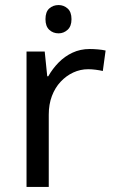

<svg xmlns="http://www.w3.org/2000/svg" viewBox="-20 -740 453 760"><path d="M212 -720Q232 -720 247.5 -706.5Q263 -693 263 -664Q263 -636 247.5 -622Q232 -608 212 -608Q190 -608 175 -622Q160 -636 160 -664Q160 -693 175 -706.5Q190 -720 212 -720ZM335 -546Q350 -546 367.5 -544.5Q385 -543 398 -540L387 -459Q374 -462 358.5 -464Q343 -466 329 -466Q298 -466 270 -453Q242 -440 220 -416.5Q198 -393 185.5 -360Q173 -327 173 -286V0H85V-536H157L167 -438H171Q188 -468 212 -492.5Q236 -517 267 -531.5Q298 -546 335 -546Z"/></svg>

Font: korean15
Style: Book
Weight: 400
Designer: Jelle Bosma - Monotype Design Team
Foundry: Monotype Imaging Inc.
Version: Version 2.003